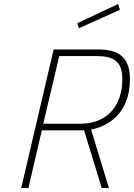

<svg xmlns="http://www.w3.org/2000/svg" viewBox="-20 -939 669 959"><path d="M579 -890 570 -919 366 -823 374 -798ZM591 -543C591 -631 550 -659 462 -659H276L196 -321H383C508 -321 591 -404 591 -543ZM189 -288 122 0H86L248 -692H470C573 -692 629 -653 629 -543C629 -367 512 -306 435 -292L524 0H488L400 -288Z"/></svg>

Font: RazerF5 Thin
Style: Italic
Weight: 250
Foundry: Razer Inc.
Version: Version 2